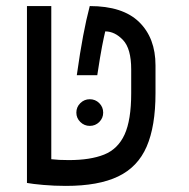

<svg xmlns="http://www.w3.org/2000/svg" viewBox="-20 -606 626 636"><path d="M198.2 9.8Q159.7 9.8 123.5 6.6Q87.4 3.4 69.3 0V-585.9H149.9V-78.6Q162.1 -77.1 176.5 -76.4Q190.9 -75.7 208 -75.7Q279.3 -75.7 325 -94Q370.6 -112.3 392.6 -160.2Q414.6 -208 414.6 -297.4V-376Q414.6 -444.8 387.5 -473.4Q360.4 -502 328.6 -502Q324.2 -483.9 318.1 -452.6Q312 -421.4 302.2 -356.9H234.4Q245.1 -433.1 255.4 -487.3Q265.6 -541.5 277.3 -585.9Q386.7 -585.9 440.9 -533Q495.1 -480 495.1 -389.6V-296.9Q495.1 -188 465.8 -120.4Q436.5 -52.7 371.3 -21.5Q306.2 9.8 198.2 9.8ZM277.3 -189Q259.3 -189 246.1 -201.9Q232.9 -214.8 232.9 -232.9Q232.9 -251.5 246.1 -264.4Q259.3 -277.3 277.3 -277.3Q295.9 -277.3 308.8 -264.4Q321.8 -251.5 321.8 -232.9Q321.8 -214.8 308.8 -201.9Q295.9 -189 277.3 -189Z"/></svg>

Font: Cascadia Mono SemiLight
Style: Regular
Weight: 350
Monospace: yes
Designer: Aaron Bell
Foundry: Saja Typeworks
Version: Version 2404.023; ttfautohint (v1.8.4)